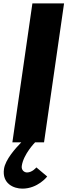

<svg xmlns="http://www.w3.org/2000/svg" viewBox="-20 -845 400 1140"><path d="M360.4 -825H172.4L53.5 0H106.5C71.3 36 11.7 103 3.7 158C-8.8 245 60.9 275 112.9 275C204.9 275 260.2 203 260.2 203L196 149C196 149 171.7 179 140.7 179C123.7 179 105.7 165 109.3 140C119.4 70 188.5 0 188.5 0H241.5Z"/></svg>

Font: Blink
Style: Obl
Weight: 400
Designer: Mew Too
Foundry: Cannot Into Space Fonts
Version: Version 001.000